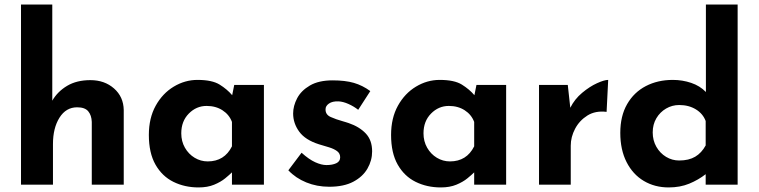

<svg xmlns="http://www.w3.org/2000/svg" viewBox="-20 -809 3323 841"><path d="M72 0V-789H209V-368Q232 -408 274 -433Q316 -458 376 -458Q438 -458 479.5 -421.5Q521 -385 522 -327V0H382V-275Q381 -304 366.5 -321.5Q352 -339 318 -339Q269 -339 240.5 -293.5Q212 -248 212 -178V0Z M850 12Q789 12 739.5 -12.5Q690 -37 661 -88Q632 -139 632 -218Q632 -292 662 -346Q692 -400 741 -429.5Q790 -459 845 -459Q909 -459 942 -438.5Q975 -418 997 -392L1006 -437H1136V0H996V-54Q986 -44 966.5 -28Q947 -12 918 0Q889 12 850 12ZM890 -102Q963 -102 996 -168V-275Q984 -307 954.5 -326Q925 -345 885 -345Q840 -345 807 -311.5Q774 -278 774 -225Q774 -190 790 -162Q806 -134 832.5 -118Q859 -102 890 -102Z M1422 9Q1368 9 1321.5 -10Q1275 -29 1243 -63L1301 -140Q1333 -111 1360.5 -98.5Q1388 -86 1410 -86Q1436 -86 1453 -94Q1470 -102 1470 -120Q1470 -137 1456.5 -147Q1443 -157 1422 -163.5Q1401 -170 1377 -177Q1317 -196 1290.5 -232.5Q1264 -269 1264 -312Q1264 -345 1281.5 -378.5Q1299 -412 1337.5 -434.5Q1376 -457 1437 -457Q1492 -457 1530 -446Q1568 -435 1602 -410L1549 -328Q1530 -343 1506.5 -353.5Q1483 -364 1463 -365Q1436 -366 1421 -355.5Q1406 -345 1406 -331Q1405 -307 1428.5 -296.5Q1452 -286 1481 -278Q1488 -276 1494.5 -274Q1501 -272 1507 -270Q1554 -254 1582 -224.5Q1610 -195 1610 -146Q1610 -106 1589.5 -70.5Q1569 -35 1527.5 -13Q1486 9 1422 9Z M1911 12Q1850 12 1800.5 -12.5Q1751 -37 1722 -88Q1693 -139 1693 -218Q1693 -292 1723 -346Q1753 -400 1802 -429.5Q1851 -459 1906 -459Q1970 -459 2003 -438.5Q2036 -418 2058 -392L2067 -437H2197V0H2057V-54Q2047 -44 2027.5 -28Q2008 -12 1979 0Q1950 12 1911 12ZM1951 -102Q2024 -102 2057 -168V-275Q2045 -307 2015.5 -326Q1986 -345 1946 -345Q1901 -345 1868 -311.5Q1835 -278 1835 -225Q1835 -190 1851 -162Q1867 -134 1893.5 -118Q1920 -102 1951 -102Z M2467 -437 2478 -337Q2497 -375 2530 -402.5Q2563 -430 2595 -444.5Q2627 -459 2644 -459L2637 -319Q2588 -325 2553 -303Q2518 -281 2499 -245Q2480 -209 2480 -171V0H2341V-437Z M2909 12Q2848 12 2800 -16.5Q2752 -45 2724.5 -99Q2697 -153 2697 -227Q2697 -301 2727 -353Q2757 -405 2809 -432Q2861 -459 2927 -459Q2969 -459 3007.5 -446Q3046 -433 3072 -406V-789H3211V0H3071V-46Q3039 -21 2999 -4.5Q2959 12 2909 12ZM2955 -106Q2997 -106 3025 -122.5Q3053 -139 3071 -172V-279Q3059 -311 3028 -330Q2997 -349 2955 -349Q2924 -349 2897.5 -333.5Q2871 -318 2855 -291Q2839 -264 2839 -229Q2839 -194 2855 -166Q2871 -138 2897.5 -122Q2924 -106 2955 -106Z"/></svg>

Font: Reem Kufi Ink
Style: Bold
Weight: 700
Designer: Khaled Hosny
Version: Version 1.002